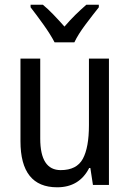

<svg xmlns="http://www.w3.org/2000/svg" viewBox="-20 -786 555 816"><path d="M347 -766Q322 -744 300.5 -723Q279 -702 254 -673Q231 -699 207 -724Q183 -749 162 -766H110V-755Q135 -723 165 -681Q195 -639 212 -606H296Q312 -640 344 -682.5Q376 -725 400 -755V-766ZM358 -537V-254Q358 -159 332 -111Q306 -63 238 -63Q151 -63 151 -197V-537H67V-186Q67 10 223 10Q317 10 359 -72H364L375 0H443V-537Z"/></svg>

Font: Noto Sans Display SemiCondensed
Style: Regular
Weight: 400
Width: 4
Designer: Monotype Design team
Foundry: Monotype Imaging Inc.
Version: 1.000